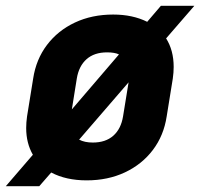

<svg xmlns="http://www.w3.org/2000/svg" viewBox="-44 -610 688 660"><path d="M624 -590 527 -478Q553 -437 553 -380Q553 -361 550 -340L529 -210Q519 -144 481.5 -94.5Q444 -45 385.5 -17.5Q327 10 254 10Q183 10 132 -17L91 30H-24L69 -78Q46 -118 46 -170Q46 -189 49 -210L70 -340Q80 -406 117.5 -455.5Q155 -505 213.5 -532.5Q272 -560 345 -560Q412 -560 462 -535L509 -590ZM203 -234 365 -423Q350 -430 324 -430Q280 -430 253.5 -406.5Q227 -383 220 -340ZM398 -327 228 -130Q247 -120 275 -120Q319 -120 345.5 -143.5Q372 -167 379 -210Z"/></svg>

Font: JetBrains Mono Extra Bold
Style: Italic
Weight: 800
Italic angle: -9°
Monospace: yes
Designer: Philipp Nurullin, Konstantin Bulenkov
Foundry: JetBrains
Version: 2.002